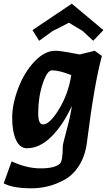

<svg xmlns="http://www.w3.org/2000/svg" viewBox="-48 -785 584 1040"><path d="M-28 208 15 89Q96 127 172 127Q248 127 276 102Q292 88 292 7Q292 -2 314 -84.5Q336 -167 341 -211Q294 -108 230.5 -45Q167 18 98 18Q59 18 38.5 -27.5Q18 -73 18 -147.5Q18 -222 51.5 -309Q85 -396 140 -453Q195 -510 251 -510Q278 -510 327 -500.5Q376 -491 384 -490L465 -510L504 -482Q463 -333 423 -15Q414 57 382.5 108.5Q351 160 306 186Q221 235 121.5 235Q22 235 -28 208ZM234 -404Q207 -404 183 -331Q159 -258 159 -172Q159 -111 185 -111Q221 -111 271.5 -193.5Q322 -276 338 -378Q274 -404 234 -404ZM341 -765 512 -622 457 -564 400 -617 325 -662Q257 -626 237 -617L164 -564L128 -622Z"/></svg>

Font: Andada
Style: Bold Italic
Weight: 700
Italic angle: -8.29999°
Designer: Carolina Giovagnoli
Foundry: Carolina Giovagnoli
Version: Version 1.003